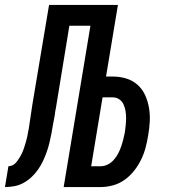

<svg xmlns="http://www.w3.org/2000/svg" viewBox="-62 -755 682 775"><path d="M-42 0 -28 -84Q-21 -84 -13.5 -87Q-6 -90 -0.5 -95.5Q5 -101 9.5 -107.5Q14 -114 18 -120.5Q22 -127 25.5 -134Q29 -141 31.5 -148Q34 -155 36.5 -162.5Q39 -170 41 -177Q43 -184 45 -191.5Q47 -199 48.5 -206Q50 -213 51 -220.5Q52 -228 54 -235Q58 -260 61.5 -285Q65 -310 69 -335L136 -735H414L366 -446H393Q422 -446 448 -438Q474 -430 493.5 -412.5Q513 -395 524 -370.5Q535 -346 539.5 -319Q544 -292 542.5 -264Q541 -236 536 -208Q532 -183 525.5 -158.5Q519 -134 507.5 -110.5Q496 -87 479.5 -66Q463 -45 441.5 -29.5Q420 -14 394.5 -7Q369 0 345 0H195L303 -651H218L164 -321Q162 -313 161 -305.5Q160 -298 159 -290Q155 -271 152 -252.5Q149 -234 145.5 -215.5Q142 -197 137.5 -178.5Q133 -160 126.5 -141.5Q120 -123 111.5 -105Q103 -87 91.5 -70.5Q80 -54 65 -40Q50 -26 32.5 -16.5Q15 -7 -4 -3.5Q-23 0 -42 0ZM306 -84H345Q359 -84 373 -91Q387 -98 397.5 -110Q408 -122 415 -135.5Q422 -149 427 -163.5Q432 -178 435.5 -192Q439 -206 442 -221Q444 -236 445.5 -250.5Q447 -265 447 -279.5Q447 -294 444.5 -308Q442 -322 436.5 -334Q431 -346 419.5 -354Q408 -362 393 -362H352Z"/></svg>

Font: Iosevka SS04 Medium Extended
Style: Italic
Weight: 500
Width: 7
Italic angle: -9°
Monospace: yes
Designer: Belleve Invis
Foundry: Belleve Invis
Version: Version 19.0.0; ttfautohint (v1.8.4)